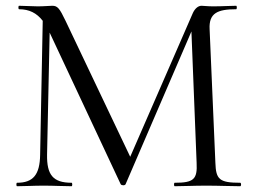

<svg xmlns="http://www.w3.org/2000/svg" viewBox="-20 -645 875 665"><path d="M119 -109C118 -40 95 -12 39 -12C36 -12 36 0 39 0C66 0 96 -2 131 -2C168 -2 199 0 228 0C231 0 231 -12 228 -12C163 -12 142 -40 143 -109L152 -532L398 -7C401 -2 413 -2 415 -7L643 -536L661 -81C664 -24 651 -12 585 -12C582 -12 582 0 585 0C615 0 651 -2 694 -2C739 -2 780 0 812 0C816 0 816 -12 812 -12C739 -12 728 -24 726 -81L706 -544C703 -600 734 -613 798 -613C801 -613 801 -625 798 -625C773 -625 753 -623 718 -623C699 -623 685 -625 678 -625C666 -625 655 -615 648 -600L431 -102L207 -573C186 -617 179 -625 161 -625C152 -625 132 -623 111 -623L46 -625C43 -625 43 -613 46 -613C81 -613 107 -600 128 -573Z"/></svg>

Font: Cormorant Garamond
Style: Regular
Weight: 400
Designer: Christian Thalmann (Catharsis Fonts)
Foundry: Catharsis Fonts
Version: Version 4.002;Glyphs 3.4 (3410)